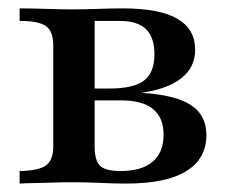

<svg xmlns="http://www.w3.org/2000/svg" viewBox="-20 -436 542 456"><path d="M26.6 0V-29.8Q71.8 -30.6 89.1 -43.1Q106.5 -55.6 106.5 -87.9V-328.2Q106.5 -361.3 89.5 -373.8Q72.6 -386.3 26.6 -386.3V-416.1Q38.7 -416.1 59.7 -415.7Q80.6 -415.3 104.8 -414.5Q129 -413.7 150.8 -413.7Q182.3 -413.7 212.5 -414.9Q242.7 -416.1 271.8 -416.1Q358.9 -416.1 401.2 -391.5Q443.5 -366.9 443.5 -317.7Q443.5 -276.6 411.3 -250.8Q379 -225 318.5 -216.1V-215.3Q396 -210.5 433.1 -186.7Q470.2 -162.9 470.2 -115.3Q470.2 -58.9 422.2 -29.4Q374.2 0 279 0Q251.6 0 218.5 -1.6Q185.5 -3.2 153.2 -3.2Q131.5 -3.2 106.9 -2.4Q82.3 -1.6 60.5 -1.2Q38.7 -0.8 26.6 0ZM266.1 -29.8Q316.9 -29.8 342.7 -52Q368.5 -74.2 368.5 -116.1Q368.5 -156.5 343.5 -177Q318.5 -197.6 267.7 -197.6H179V-225.8H240.3Q297.6 -225.8 322.2 -244.8Q346.8 -263.7 346.8 -307.3Q346.8 -347.6 326.6 -366.9Q306.5 -386.3 264.5 -386.3H199.2L204.8 -390.3V-87.9Q204.8 -54.8 217.7 -42.3Q230.6 -29.8 266.1 -29.8Z"/></svg>

Font: Playfair 5pt SemiExpanded Light SemiBold
Style: Regular
Weight: 600
Version: Version 2.001;gftools[0.9.30]